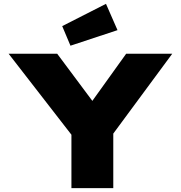

<svg xmlns="http://www.w3.org/2000/svg" viewBox="-20 -980 942 1000"><path d="M352 0V-326L367 -259L25 -700H278L530 -362L396 -364L637 -700H877L561 -272L570 -334V0ZM347 -742 304 -844 532 -960 592 -823Z"/></svg>

Font: Lexend Mega Black
Style: Regular
Weight: 900
Version: Version 1.007